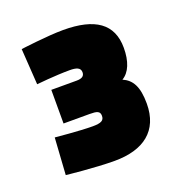

<svg xmlns="http://www.w3.org/2000/svg" viewBox="-75 -862 415 456"><g transform="rotate(-20 132.5 -634.0)"><path d="M24 -792 30 -701C30 -701 77 -706 114 -706C130 -706 141 -703 141 -691C141 -681 134 -677 121 -677H57V-592H123C141 -592 149 -590 149 -578C149 -566 141 -562 120 -562C87 -562 26 -568 26 -568L20 -475C20 -475 92 -467 141 -467C214 -467 259 -500 259 -569C259 -612 247 -632 224 -642C243 -653 253 -678 253 -712C253 -773 212 -801 132 -801C92 -801 24 -792 24 -792Z"/></g></svg>

Font: TitilliumMaps29L
Style: 999 wt
Weight: 900
Designer: Campivisivi
Foundry: Accademia di Belle Arti di Urbino and students of MA course of Visual design